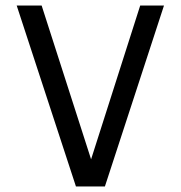

<svg xmlns="http://www.w3.org/2000/svg" viewBox="-20 -675 654 695"><path d="M487.5 -655H573.6L359.7 0H293.7L295.1 -52.6ZM40.4 -655H130.7L325.2 -50.1L321.2 0H254.9Z"/></svg>

Font: Intel One Mono Light
Style: Regular
Weight: 300
Monospace: yes
Designer: Fred Shallcrass
Foundry: Frere-Jones Type LLC
Version: Version 1.004